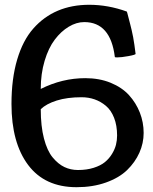

<svg xmlns="http://www.w3.org/2000/svg" viewBox="-20 -758 630 791"><path d="M453.1 -523.4Q435.5 -667 327.1 -667Q294.9 -667 263.2 -647.9Q231.4 -628.9 205.6 -594.7Q179.7 -560.5 163.8 -507.3Q147.9 -454.1 147.9 -391.6Q236.3 -436 331.5 -436Q389.2 -436 435.8 -417Q482.4 -397.9 511.5 -366Q540.5 -334 556.2 -293.9Q571.8 -253.9 571.8 -210.4Q571.8 -168 554.2 -128.7Q536.6 -89.4 503.7 -57.4Q470.7 -25.4 416.5 -6.1Q362.3 13.2 295.4 13.2Q164.6 13.2 95.9 -78.4Q27.3 -169.9 27.3 -329.6Q27.3 -433.6 50.8 -512.7Q74.2 -591.8 117.4 -640.6Q160.6 -689.5 218.3 -713.9Q275.9 -738.3 347.7 -738.3Q425.3 -738.3 502.4 -710.4L504.4 -704.6Q505.4 -700.7 509.8 -683.8Q514.2 -667 516.1 -659.4Q518.1 -651.9 522.2 -634.8Q526.4 -617.7 528.6 -604.7Q530.8 -591.8 533.7 -573.2Q536.6 -554.7 538.6 -536.1Q538.6 -532.2 509.3 -526.9Q480 -521.5 462.4 -521.5Q453.1 -521.5 453.1 -523.4ZM462.4 -199.7Q462.4 -241.2 450 -272.7Q437.5 -304.2 416.3 -322Q395 -339.8 369.9 -348.6Q344.7 -357.4 315.9 -357.4Q256.8 -357.4 213.6 -343.8Q170.4 -330.1 147.9 -308.1Q147.9 -238.3 161.1 -187.5Q174.3 -136.7 197 -109.4Q219.7 -82 245.4 -69.8Q271 -57.6 301.3 -57.6Q337.4 -57.6 366 -66.7Q394.5 -75.7 412.1 -90.1Q429.7 -104.5 441.4 -123.8Q453.1 -143.1 457.8 -161.6Q462.4 -180.2 462.4 -199.7Z"/></svg>

Font: Coustard
Style: Regular
Weight: 400
Foundry: vernon adams
Version: Version 1.001